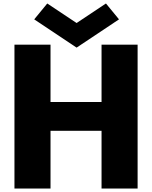

<svg xmlns="http://www.w3.org/2000/svg" viewBox="-20 -1081 872 1101"><path d="M269.7 -331H562.3V0H769.1V-825H562.3V-496H269.7V-825H62.9V0H269.7ZM662.4 -970 587.6 -1061 419.3 -949 251 -1061 176.2 -970 419.3 -808Z"/></svg>

Font: Hussar
Style: BdWide
Weight: 700
Foundry: Cannot Into Space Fonts
Version: Version 2.00